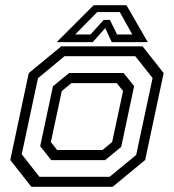

<svg xmlns="http://www.w3.org/2000/svg" viewBox="-20 -718 668 738"><path d="M100.5 0 19.5 -103 90.5 -437 215.5 -540H528L609 -437L538 -103L413 0ZM131.5 -38.5H401.5L503.5 -122.5L566.5 -418L500 -502H228L126 -417.5L63.5 -125ZM177 -102.5 134.5 -156 183.5 -386.5 246 -437.5H455L495.5 -387L446 -153.5L384 -102.5ZM199.5 -141.5H374L411 -172L453 -368L429 -398.5H254.5L217.5 -368L175.5 -172ZM340 -698H466L548 -556H409.5L384.5 -610L336.5 -556H198ZM353.5 -671.5 269 -585.5H328L378.5 -641.5H402.5L430 -585.5H488.5L440.5 -671.5Z"/></svg>

Font: Tourney
Style: Italic
Weight: 400
Italic angle: -12°
Version: Version 1.015